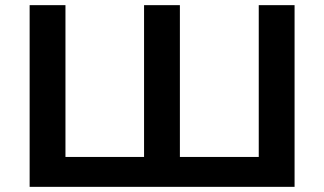

<svg xmlns="http://www.w3.org/2000/svg" viewBox="-20 -725 1258 745"><path d="M95 0V-705H234V-116H539V-705H678V-116H984V-705H1123V0Z"/></svg>

Font: Nunito Sans 10pt SemiExpanded
Style: Bold
Weight: 700
Width: 6
Designer: Vernon Adams
Foundry: Vernon Adams
Version: Version 3.101;gftools[0.9.27]